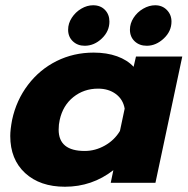

<svg xmlns="http://www.w3.org/2000/svg" viewBox="-20 -695 713 730"><path d="M239 -582Q239 -606 253 -627.5Q267 -649 289 -662Q311 -675 334 -675Q362 -675 379 -657.5Q396 -640 396 -613Q396 -576 367 -548.5Q338 -521 302 -521Q275 -521 257 -538Q239 -555 239 -582ZM474 -582Q474 -606 488 -627.5Q502 -649 524.5 -662Q547 -675 570 -675Q597 -675 614.5 -657Q632 -639 632 -613Q632 -576 602.5 -548.5Q573 -521 538 -521Q510 -521 492 -538Q474 -555 474 -582ZM19 -178Q19 -202 26 -239Q42 -314 86.5 -372.5Q131 -431 195.5 -463Q260 -495 336 -495Q386 -495 425 -481Q464 -467 488 -441L497 -480H673L571 0H401L411 -48Q330 15 227 15Q132 15 75.5 -37Q19 -89 19 -178ZM436 -197 454 -282Q448 -317 420.5 -337.5Q393 -358 353 -358Q299 -358 259 -326Q219 -294 207 -239Q203 -222 203 -202Q203 -121 302 -121Q342 -121 378.5 -141.5Q415 -162 436 -197Z"/></svg>

Font: Prompt Bold
Style: Bold Italic
Weight: 700
Italic angle: -12°
Designer: Katatrad Team
Foundry: CadsonDemak
Version: Version 1.000